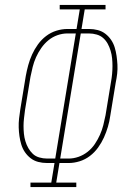

<svg xmlns="http://www.w3.org/2000/svg" viewBox="-20 -755 540 775"><path d="M103 0V-18H187L200 -97H170Q151 -97 134 -101.5Q117 -106 103.5 -116.5Q90 -127 80.5 -141Q71 -155 66 -171.5Q61 -188 58.5 -205.5Q56 -223 55.5 -241Q55 -259 57 -277Q59 -295 62 -314L84 -448Q88 -470 94 -492Q100 -514 109.5 -535Q119 -556 133 -575.5Q147 -595 166 -609.5Q185 -624 207.5 -631Q230 -638 252 -638H289L302 -717H221V-735H406V-717H322L309 -638H339Q358 -638 375 -633.5Q392 -629 405.5 -618.5Q419 -608 428.5 -594Q438 -580 443 -563.5Q448 -547 450.5 -529.5Q453 -512 454 -494Q455 -476 453 -458Q451 -440 447 -421L425 -287Q422 -265 415.5 -243Q409 -221 399.5 -200Q390 -179 376 -159.5Q362 -140 343 -125.5Q324 -111 301.5 -104Q279 -97 257 -97H220L207 -18H288V0ZM170 -115H203L286 -620H252Q232 -620 212 -613Q192 -606 175.5 -592.5Q159 -579 146.5 -561Q134 -543 125.5 -524Q117 -505 112 -485Q107 -465 103 -445L81 -311Q79 -295 77 -278.5Q75 -262 75 -246.5Q75 -231 76.5 -215.5Q78 -200 82.5 -185Q87 -170 94.5 -157Q102 -144 112.5 -134Q123 -124 138.5 -119.5Q154 -115 170 -115ZM223 -115H257Q277 -115 297 -122Q317 -129 334 -142.5Q351 -156 363 -174Q375 -192 383.5 -211Q392 -230 397 -250Q402 -270 406 -290L428 -424Q431 -440 432.5 -456.5Q434 -473 434 -488.5Q434 -504 432.5 -519.5Q431 -535 426.5 -550Q422 -565 415 -578Q408 -591 397 -601Q386 -611 370.5 -615.5Q355 -620 339 -620H306Z"/></svg>

Font: Iosevka Curly Slab Thin
Style: Italic
Weight: 100
Italic angle: -9°
Monospace: yes
Designer: Belleve Invis
Foundry: Belleve Invis
Version: Version 22.1.2; ttfautohint (v1.8.4)